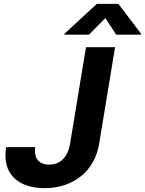

<svg xmlns="http://www.w3.org/2000/svg" viewBox="-20 -974 758 1004"><path d="M429.7 -727.3 346.2 -221.2C334.2 -151.6 294.7 -113.3 237.2 -113.3C183.9 -113.3 156.2 -145.6 164.1 -204.5H12.1C-11.7 -59.7 81.3 9.9 213.8 9.9C361.9 9.9 474.1 -78.1 497.9 -219.1L581.7 -727.3ZM316.4 -792.6H445.3L530.9 -879.3L587.7 -792.6H717L717.7 -797.6L599.1 -953.8H486.5L317.1 -797.6Z"/></svg>

Font: Margiela Sans
Style: Bold Italic
Weight: 700
Italic angle: -9.39999°
Designer: Stefan Endress, Andreas Faust
Version: Version 1.100;FEAKit 1.0